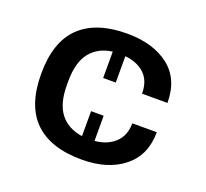

<svg xmlns="http://www.w3.org/2000/svg" viewBox="-100 -737 845 788"><g transform="rotate(20 322.0 -343.0)"><path d="M329 -68Q193 -68 123 -136Q53 -204 53 -343Q53 -482 123.5 -550Q194 -618 329 -618Q443 -618 512 -564.5Q581 -511 581 -407H470Q470 -463 438 -493Q406 -523 353 -528V-413H298V-528Q236 -520 202 -477Q168 -434 168 -352V-334Q168 -254 201.5 -211Q235 -168 298 -159V-268H353V-158Q407 -163 440.5 -194Q474 -225 474 -279H581Q581 -179 512 -123.5Q443 -68 329 -68Z"/></g></svg>

Font: Archivo SemiExpanded Medium
Style: Regular
Weight: 500
Width: 6
Designer: Hector Gatti
Foundry: Omnibus-Type
Version: Version 2.001; ttfautohint (v1.8.3)